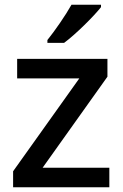

<svg xmlns="http://www.w3.org/2000/svg" viewBox="-20 -786 515 806"><path d="M404 -756V-766H280C255 -721 209 -655 179 -618V-606H249C298 -642 375 -719 404 -756ZM439 0V-82H159L431 -464V-539H52V-457H313L35 -67V0Z"/></svg>

Font: Noto Sans Hanifi Rohingya Medium
Style: Regular
Weight: 500
Designer: Monotype Design Team and DaltonMaag
Foundry: Google LLC
Version: Version 2.102